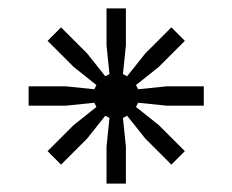

<svg xmlns="http://www.w3.org/2000/svg" viewBox="-20 -720 552 456"><path d="M48 -469V-515H136L204 -508L209 -518L155 -561L93 -623L125 -655L187 -593L230 -539L240 -544L233 -612V-700H279V-612L272 -544L282 -539L325 -593L387 -655L419 -623L357 -561L303 -518L308 -508L376 -515H464V-469H376L308 -476L303 -466L357 -423L419 -361L387 -329L325 -391L282 -445L272 -440L279 -372V-284H233V-372L240 -440L230 -445L187 -391L125 -329L93 -361L155 -423L209 -466L204 -476L136 -469Z"/></svg>

Font: Space Grotesk Light
Style: Regular
Weight: 300
Designer: Florian Karsten
Foundry: Florian Karsten
Version: Version 2.000